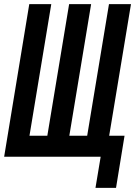

<svg xmlns="http://www.w3.org/2000/svg" viewBox="-21 -755 651 925"><path d="M538 150H439L464 0H-1L120 -735H226L121 -101H207L312 -735H418L313 -101H399L504 -735H610L505 -101H579Z"/></svg>

Font: Iosevka Extended Oblique
Style: Bold
Weight: 700
Width: 7
Italic angle: -9°
Monospace: yes
Designer: Belleve Invis
Foundry: Belleve Invis
Version: Version 32.5.0; ttfautohint (v1.8.4)